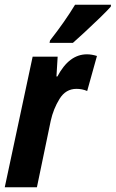

<svg xmlns="http://www.w3.org/2000/svg" viewBox="-29 -786 486 806"><path d="M277 -606Q292 -619 324.5 -649Q357 -679 389 -710Q421 -741 436 -758L437 -766H286Q243 -695 181 -616L179 -606ZM126 0 184 -279Q195 -329 221 -371Q247 -413 292 -413Q316 -413 337 -404L378 -551Q356 -558 336 -558Q261 -558 212 -465H208L213 -548H108L-9 0Z"/></svg>

Font: Noto Sans UI Condensed ExtraBold
Style: Italic
Weight: 800
Width: 3
Designer: Monotype Design Team
Foundry: Monotype Imaging Inc.
Version: 1.001